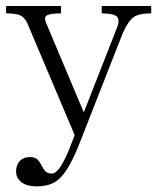

<svg xmlns="http://www.w3.org/2000/svg" viewBox="-20 -498 540 659"><path d="M1 -477.5V-452.1Q36.1 -452.1 51.8 -444.3Q62.5 -438.5 72.3 -421.9L236.3 -34.2L217.8 13.7Q201.2 53.7 187.5 74.2Q171.9 97.7 158.2 97.7Q143.6 97.7 134.8 88.9Q129.9 84 123 70.3Q115.2 55.7 109.4 49.8Q98.6 41 83 41Q60.5 41 46.9 55.7Q35.2 69.3 35.2 90.8Q35.2 111.3 50.8 125Q69.3 141.6 105.5 141.6Q153.3 141.6 180.7 118.2Q215.8 87.9 251 -1L400.4 -381.8Q419.9 -426.8 440.4 -440.4Q459 -452.1 499 -452.1V-477.5H329.1V-452.1Q368.2 -452.1 380.9 -441.4Q391.6 -430.7 382.8 -406.2L267.6 -112.3L139.6 -416Q129.9 -437.5 139.6 -444.3Q150.4 -452.1 189.5 -452.1V-477.5Z"/></svg>

Font: BatangChe
Style: Regular
Weight: 400
Monospace: yes
Version: Version 2.21